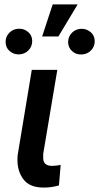

<svg xmlns="http://www.w3.org/2000/svg" viewBox="-20 -845 449 870"><path d="M170.9 -679.7H244.6L332 -825.2H218.8ZM5.4 -655.3C5.4 -638.2 11.2 -624.5 22.9 -614.3C35.2 -604 48.3 -598.6 63.5 -598.6C64.5 -598.6 65.4 -598.6 66.4 -598.6C83 -599.1 97.2 -605 108.4 -616.2C119.6 -627.4 125.5 -641.1 126 -658.2C126 -675.3 120.1 -689 108.4 -699.2C96.7 -709.5 83.5 -714.8 68.4 -714.8C67.4 -714.8 66.4 -714.8 65.4 -714.8C47.4 -714.4 33.2 -708 22 -696.3C10.7 -684.6 5.4 -670.9 5.4 -655.3ZM288.6 -654.8C288.6 -638.7 294.4 -625 305.7 -614.3C316.9 -603.5 330.6 -598.1 346.2 -598.1C347.2 -598.1 348.1 -598.1 349.1 -598.1C366.7 -598.6 381.3 -605 392.6 -616.7C403.8 -628.4 409.2 -642.1 409.2 -657.7C409.2 -674.8 403.3 -688.5 391.6 -698.7C379.4 -709 366.2 -714.4 351.1 -714.4C350.1 -714.4 349.1 -714.4 348.1 -714.4C331.5 -713.9 317.4 -708 306.2 -696.8C294.9 -685.5 289.1 -671.9 288.6 -654.8ZM124 -528.3 60.1 -142.6C59.1 -134.8 59.1 -127.4 59.1 -120.1C59.1 -85.9 67.9 -56.6 86.4 -32.2C104.5 -8.3 133.8 4.4 174.3 4.9C176.3 4.9 178.2 4.9 180.2 4.9C202.6 4.9 225.1 1.5 247.1 -4.9L254.9 -97.7C240.2 -94.7 226.6 -93.3 213.9 -93.3C189.5 -94.2 176.8 -105 175.8 -126V-147.9L239.7 -528.3Z"/></svg>

Font: Roboto Medium
Style: Italic
Weight: 500
Italic angle: -12°
Designer: Google
Version: Version 2.137; 2017